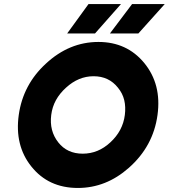

<svg xmlns="http://www.w3.org/2000/svg" viewBox="-20 -920 837 952"><path d="M525 -754H666L797 -900H635ZM313 -754H451L580 -900H419ZM444 -542Q520 -542 565 -485Q588 -457 596 -423.5Q604 -390 599 -350Q589 -271 527 -214Q467 -158 390 -158Q313 -158 269 -214Q224 -271 234 -350Q239 -390 257.5 -423.5Q276 -457 307 -485Q369 -542 444 -542ZM468 -712Q323 -712 207 -604Q94 -500 73 -350Q52 -199 135 -95Q220 12 366 12Q506 12 619 -88Q740 -195 761 -350Q782 -502 695 -608Q609 -712 468 -712Z"/></svg>

Font: Unageo
Style: Black-Italic
Weight: 900
Designer: Richard Sepsi
Foundry: Richard Sepsi
Version: Version 2.000